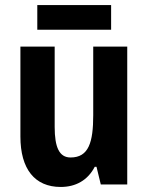

<svg xmlns="http://www.w3.org/2000/svg" viewBox="-20 -732 588 762"><path d="M421 -712H128V-614H421ZM485 -547H350V-275C350 -167 332 -107 260 -107C215 -107 197 -148 197 -228V-547H61V-190C61 -61 118 10 221 10C280 10 328 -16 356 -70H363L380 0H485Z"/></svg>

Font: Noto Sans Myanmar Condensed
Style: Bold
Weight: 700
Width: 3
Designer: Monotype Design Team
Foundry: Monotype Imaging Inc.
Version: Version 2.107